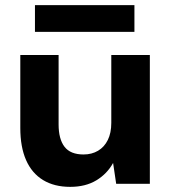

<svg xmlns="http://www.w3.org/2000/svg" viewBox="-20 -715 668 747"><path d="M253 12Q191 12 147.5 -14.5Q104 -41 81.5 -92Q59 -143 59 -217V-501H208V-231Q208 -174 231 -144Q254 -114 305 -114Q337 -114 361.5 -128.5Q386 -143 399.5 -170.5Q413 -198 413 -237V-501H563V0H432L420 -81Q397 -39 355 -13.5Q313 12 253 12ZM116 -591V-695H503V-591Z"/></svg>

Font: DM Sans 18pt Black
Style: Regular
Weight: 900
Designer: Colophon Foundry, Jonny Pinhorn
Foundry: Colophon Foundry
Version: Version 4.004;gftools[0.9.30]